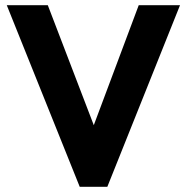

<svg xmlns="http://www.w3.org/2000/svg" viewBox="-20 -717 717 737"><path d="M6 -697H163.5L340 -236.5L512.5 -697H671L392 0H286Z"/></svg>

Font: HK Grotesk ExtraBold
Style: Regular
Weight: 800
Designer: Alfredo Marco Pradil
Foundry: Hanken Design Co.
Version: Version 3.001